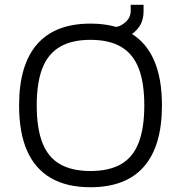

<svg xmlns="http://www.w3.org/2000/svg" viewBox="-20 -775 759 805"><path d="M359 10Q260 10 193.5 -28.5Q127 -67 93.5 -143Q60 -219 60 -333Q60 -503 135.5 -589.5Q211 -676 359 -676Q459 -676 525.5 -637.5Q592 -599 625.5 -523Q659 -447 659 -333Q659 -163 583.5 -76.5Q508 10 359 10ZM359 -58Q438 -58 488 -87Q538 -116 561.5 -177Q585 -238 585 -333Q585 -428 561.5 -488.5Q538 -549 488 -578.5Q438 -608 359 -608Q281 -608 231 -578.5Q181 -549 157.5 -488.5Q134 -428 134 -333Q134 -238 157.5 -177Q181 -116 231 -87Q281 -58 359 -58ZM456 -609 454 -661Q482 -661 505 -681Q528 -701 528 -729V-755H582V-727Q582 -690 564 -663.5Q546 -637 517.5 -623Q489 -609 456 -609Z"/></svg>

Font: Maven Pro
Style: Regular
Weight: 400
Designer: Joe Prince
Foundry: Joe Prince
Version: Version 2.103